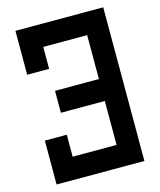

<svg xmlns="http://www.w3.org/2000/svg" viewBox="-127 -965 879 1056"><g transform="rotate(-15 312.5 -437.5)"><path d="M187.5 -500H437.5V-750H187.5V-625H62.5V-875H562.5V0H62.5V-250H187.5V-125H437.5V-375H187.5Z"/></g></svg>

Font: Oldtimer
Style: Regular
Weight: 400
Designer: GGBotNet
Foundry: GGBotNet
Version: 1.00